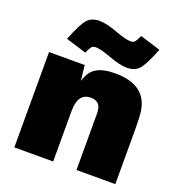

<svg xmlns="http://www.w3.org/2000/svg" viewBox="-140 -905 954 1022"><g transform="rotate(20 337.0 -394.0)"><path d="M424 -554Q600 -554 621 -413Q626 -379 626 -312V0H406V-322Q406 -388 347 -388Q274 -388 274 -286V0H54V-540H256L266 -453Q281 -509 319.5 -531.5Q358 -554 424 -554ZM120 -639Q158 -735 182.5 -761.5Q207 -788 251 -788Q291 -788 355 -764Q414 -742 442 -742Q457 -742 464.5 -750Q472 -758 486 -788L602 -752Q564 -656 539.5 -629.5Q515 -603 471 -603Q431 -603 367 -627Q308 -649 280 -649Q265 -649 257.5 -641Q250 -633 236 -603Z"/></g></svg>

Font: Nacelle Black
Style: Regular
Weight: 900
Designer: Sora Sagano
Foundry: Sora Sagano
Version: Version 1.000;FEAKit 1.0